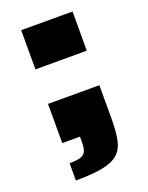

<svg xmlns="http://www.w3.org/2000/svg" viewBox="-131 -578 629 815"><g transform="rotate(-20 184.0 -170.5)"><path d="M68 169V91Q104 91 120.5 84.5Q137 78 142.5 63.5Q148 49 148 23V0H68V-177H300V-28Q300 30 292.5 68Q285 106 261.5 128Q238 150 191.5 159.5Q145 169 68 169ZM68 -333V-510H300V-333Z"/></g></svg>

Font: Saira SemiExpanded Black
Style: Regular
Weight: 900
Width: 6
Designer: Hector Gatti with collaboration of the Omnibus-Type team
Foundry: Omnibus-Type
Version: Version 1.101